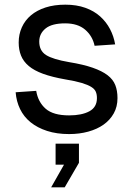

<svg xmlns="http://www.w3.org/2000/svg" viewBox="-20 -562 570 822"><path d="M276 12Q223 12 181.5 -1.5Q140 -15 111 -38.5Q82 -62 66 -95Q50 -128 47 -167L135 -173Q143 -125 175.5 -96.5Q208 -68 276 -68Q330 -68 362.5 -85.5Q395 -103 395 -142Q395 -158 390 -169.5Q385 -181 370.5 -190Q356 -199 329.5 -207Q303 -215 260 -222Q203 -232 164.5 -246Q126 -260 103 -279.5Q80 -299 70 -324Q60 -349 60 -380Q60 -415 73.5 -445Q87 -475 112.5 -496.5Q138 -518 175 -530Q212 -542 260 -542Q308 -542 345.5 -528.5Q383 -515 409 -491.5Q435 -468 451 -437.5Q467 -407 473 -372L385 -366Q376 -408 344.5 -435Q313 -462 259 -462Q202 -462 175 -440Q148 -418 148 -384Q148 -345 177 -326.5Q206 -308 276 -296Q337 -286 377 -272Q417 -258 440.5 -240Q464 -222 473.5 -198Q483 -174 483 -142Q483 -105 467 -76.5Q451 -48 423.5 -28.5Q396 -9 358 1.5Q320 12 276 12ZM199 240 254 143H218V53H318V135L257 240Z"/></svg>

Font: Geist
Style: Regular
Weight: 400
Designer: Basement.studio, Andrés Briganti, Mateo Zaragoza
Foundry: Basement.studio, Vercel, Andrés Briganti, Guido Ferreyra, Mateo Zaragoza
Version: Version 1.401